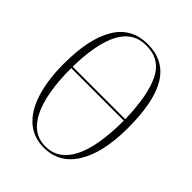

<svg xmlns="http://www.w3.org/2000/svg" viewBox="-208 -838 961 961"><g transform="rotate(45 272.0 -357.5)"><path d="M271 10Q195 10 144.5 -36Q94 -82 69 -165Q44 -248 44 -359Q44 -536 101 -630.5Q158 -725 272 -725Q387 -725 443 -635Q499 -545 499 -358Q499 -184 439.5 -87Q380 10 271 10ZM458 -379Q454 -544 412 -629.5Q370 -715 272 -715Q179 -715 134 -629.5Q89 -544 86 -379ZM271 0Q363 0 410.5 -93Q458 -186 458 -369H86Q86 -189 133.5 -94.5Q181 0 271 0Z"/></g></svg>

Font: Noto Serif Display ExtraCondensed ExtraLight
Style: Regular
Weight: 200
Width: 2
Designer: Monotype Design Team
Foundry: Monotype Imaging Inc.
Version: Version 2.009